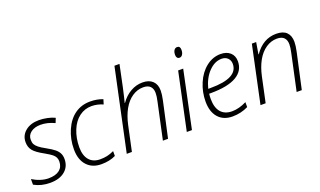

<svg xmlns="http://www.w3.org/2000/svg" viewBox="-78 -1214 2794 1677"><g transform="rotate(-20 1319.0 -375.0)"><path d="M348.1 -144Q348.1 -73.7 297.9 -32Q247.6 9.8 161.1 9.8Q76.7 9.8 12.2 -26.9V-79.1Q48.3 -56.6 86.9 -44.4Q125.5 -32.2 159.2 -32.2Q226.6 -32.2 262.2 -60.3Q297.9 -88.4 297.9 -140.1Q297.9 -160.6 290.3 -176.3Q282.7 -191.9 265.9 -206.3Q249 -220.7 201.2 -248Q128.9 -287.1 103.5 -319.1Q78.1 -351.1 78.1 -397Q78.1 -459.5 126.2 -499.3Q174.3 -539.1 252.9 -539.1Q289.6 -539.1 330.3 -530.5Q371.1 -522 398.9 -507.8L381.8 -464.8Q315.4 -496.1 252.9 -496.1Q196.3 -496.1 162.1 -470.2Q127.9 -444.3 127.9 -402.8Q127.9 -376 136.2 -359.9Q144.5 -343.8 165.8 -326.4Q187 -309.1 224.1 -289.1Q279.8 -258.3 303 -238.5Q326.2 -218.8 337.2 -196.3Q348.1 -173.8 348.1 -144Z M636.7 9.8Q551.8 9.8 502.7 -44.2Q453.6 -98.1 453.6 -193.8Q453.6 -288.1 489.5 -370.4Q525.4 -452.6 586.4 -495.8Q647.5 -539.1 728 -539.1Q793.5 -539.1 845.7 -518.1L832 -474.1Q779.8 -497.1 725.6 -497.1Q662.6 -497.1 612.1 -459.5Q561.5 -421.9 532.7 -351.1Q503.9 -280.3 503.9 -194.8Q503.9 -117.7 539.8 -75.9Q575.7 -34.2 641.6 -34.2Q676.3 -34.2 705.8 -40.5Q735.4 -46.9 770 -63V-18.1Q713.4 9.8 636.7 9.8Z M1210 0 1282.7 -337.9Q1293 -382.8 1293 -414.1Q1293 -453.1 1271.7 -475.1Q1250.5 -497.1 1206.1 -497.1Q1151.4 -497.1 1103.3 -464.4Q1055.2 -431.6 1022.2 -372.6Q989.3 -313.5 971.7 -232.9L921.9 0H874L1036.1 -759.8H1083L1041 -559.1Q1019.5 -461.4 1008.8 -422.9H1011.7Q1049.8 -478 1102.8 -508.5Q1155.8 -539.1 1214.8 -539.1Q1275.4 -539.1 1308.6 -507.3Q1341.8 -475.6 1341.8 -418Q1341.8 -383.8 1330.1 -329.1L1257.8 0Z M1480 0H1432.1L1544.9 -530.8H1591.8ZM1565.9 -667Q1565.9 -693.8 1576.7 -710Q1587.4 -726.1 1606 -726.1Q1633.8 -726.1 1633.8 -690.9Q1633.8 -663.1 1623 -647Q1612.3 -630.9 1595.2 -630.9Q1581.1 -630.9 1573.5 -640.4Q1565.9 -649.9 1565.9 -667Z M1856 9.8Q1771.5 9.8 1724.1 -43.7Q1676.8 -97.2 1676.8 -192.9Q1676.8 -281.2 1711.4 -362.3Q1746.1 -443.4 1806.9 -491.2Q1867.7 -539.1 1940.9 -539.1Q1996.6 -539.1 2029.8 -509.3Q2063 -479.5 2063 -428.2Q2063 -339.8 1983.2 -293.5Q1903.3 -247.1 1746.1 -247.1H1730Q1727.1 -225.6 1727.1 -199.2Q1727.1 -118.7 1763.2 -76.4Q1799.3 -34.2 1867.2 -34.2Q1931.6 -34.2 2002 -69.8V-23.9Q1933.6 9.8 1856 9.8ZM1935.1 -497.1Q1871.1 -497.1 1816.2 -440.7Q1761.2 -384.3 1736.8 -290H1760.7Q2013.2 -290 2013.2 -421.9Q2013.2 -454.6 1991.9 -475.8Q1970.7 -497.1 1935.1 -497.1Z M2453.1 0 2525.9 -337.9Q2536.1 -382.8 2536.1 -414.1Q2536.1 -453.1 2514.9 -475.1Q2493.7 -497.1 2449.2 -497.1Q2394.5 -497.1 2346.4 -464.4Q2298.3 -431.6 2265.4 -372.8Q2232.4 -314 2214.8 -232.9L2165 0H2117.2L2230 -530.8H2270L2252 -422.9H2254.9Q2335 -539.1 2458 -539.1Q2521.5 -539.1 2553.2 -507.8Q2585 -476.6 2585 -418Q2585 -383.8 2573.2 -329.1L2501 0Z"/></g></svg>

Font: TypoPRO Open Sans
Style: Italic
Weight: 300
Italic angle: -12°
Foundry: Ascender Corporation
Version: Version 1.10